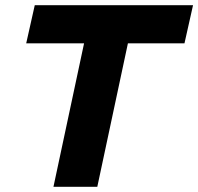

<svg xmlns="http://www.w3.org/2000/svg" viewBox="-20 -720 764 740"><path d="M81 -553 114 -700H724L691 -553H473L355 0H186L304 -553Z"/></svg>

Font: Red Hat Text
Style: Bold Italic
Weight: 700
Italic angle: -12°
Designer: Pentagram / MCKL
Foundry: Pentagram / MCKL
Version: Version 1.003; Red Hat Text Bold Italic